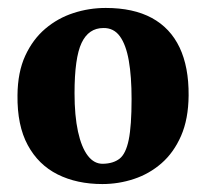

<svg xmlns="http://www.w3.org/2000/svg" viewBox="-20 -821 518 483"><path d="M237.5 -358Q173.5 -358 125 -382.2Q76.5 -406.5 49.8 -456Q23 -505.5 24 -581.5Q24.5 -639.5 43.5 -680.8Q62.5 -722 94 -748.8Q125.5 -775.5 164.8 -788.2Q204 -801 246 -801Q315.5 -801 362 -775.8Q408.5 -750.5 431.8 -701.5Q455 -652.5 454.5 -581Q454 -521.5 435.5 -479.2Q417 -437 386.2 -410.2Q355.5 -383.5 317 -370.8Q278.5 -358 237.5 -358ZM239 -409Q265 -409.5 280.8 -421.8Q296.5 -434 303.8 -469.2Q311 -504.5 311 -572Q311 -628.5 304 -668.5Q297 -708.5 281.5 -729.8Q266 -751 240 -750.5Q203 -750.5 185.2 -713Q167.5 -675.5 167.5 -586.5Q167.5 -530 176.2 -490Q185 -450 201 -429.2Q217 -408.5 239 -409Z"/></svg>

Font: Merriweather 48pt Black
Style: Regular
Weight: 900
Version: Version 2.100